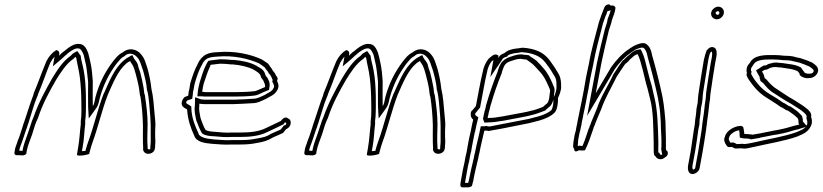

<svg xmlns="http://www.w3.org/2000/svg" viewBox="-20 -706 3706 865"><path d="M45 -18C44 -13 47 -8 53 -7C55 -7 60 -6 65 -7C71 -6 77 -6 83 -6C92 -7 98 -11 99 -15L100 -24C105 -51 116 -75 125 -101L138 -143C142 -154 146 -164 151 -174C172 -238 202 -293 232 -345C253 -379 279 -420 311 -441C315 -445 317 -448 320 -450C321 -449 322 -446 324 -444C327 -422 331 -409 336 -382C342 -349 345 -307 346 -272C346 -242 348 -212 346 -180C345 -170 343 -157 344 -147C339 -108 339 -82 332 -41L327 -12C326 -8 328 -6 331 -6C341 -2 377 -9 382 -13L383 -18C384 -21 385 -25 386 -29C389 -41 393 -53 397 -65C421 -130 440 -213 466 -280C489 -331 511 -388 549 -420C556 -426 559 -427 566 -431C571 -421 578 -414 582 -403C582 -400 584 -398 585 -395L592 -371C597 -352 604 -325 607 -304C609 -291 609 -279 613 -269C619 -230 623 -184 624 -142C624 -108 623 -72 625 -40C621 -19 642 -6 664 -17C684 -28 677 -49 680 -67C679 -85 679 -96 679 -115L680 -139C681 -156 678 -169 677 -187C673 -229 671 -270 662 -307C659 -338 652 -370 645 -396C636 -422 632 -444 614 -463C597 -484 561 -494 533 -470C512 -460 502 -445 488 -428C454 -383 427 -332 410 -268C406 -250 405 -237 398 -228C397 -261 398 -301 398 -341C396 -367 394 -393 389 -417C385 -437 381 -454 377 -468C370 -485 361 -508 336 -508C329 -509 321 -507 314 -505C297 -498 284 -488 270 -476C260 -470 254 -462 246 -455L247 -462C249 -471 243 -480 233 -480C215 -469 200 -452 189 -430C169 -383 152 -333 132 -286C131 -281 130 -276 128 -272C114 -236 103 -197 90 -160C89 -157 88 -153 86 -149C83 -139 80 -128 76 -117C70 -99 66 -85 59 -69C58 -66 57 -64 57 -62C53 -52 50 -44 48 -36ZM67 -27 68 -35C71 -44 72 -49 76 -58L77 -60V-61C79 -65 79 -66 79 -66C86 -84 89 -98 95 -114C99 -124 103 -136 106 -146C108 -151 110 -156 110 -158C123 -197 132 -233 146 -267C148 -270 151 -279 152 -283C173 -332 188 -380 207 -424C213 -435 220 -445 226 -451L218 -407L258 -441C270 -451 273 -456 278 -459L280 -460L281 -462C294 -473 306 -481 318 -486C325 -488 327 -488 329 -488H331H332C343 -488 349 -477 357 -459C361 -445 363 -429 368 -410C372 -388 374 -361 377 -337C377 -297 376 -258 377 -224L380 -172L413 -218C425 -235 426 -251 430 -266C447 -328 473 -376 504 -418C521 -438 525 -445 539 -452L542 -454L544 -456C559 -469 583 -466 597 -449L598 -448C612 -433 615 -414 625 -387C632 -361 640 -331 642 -302V-300L643 -299C652 -265 653 -224 657 -182C658 -161 659 -151 659 -137V-136V-112V-65C657 -48 657 -36 657 -34C655 -33 654 -33 652 -33C647 -33 644 -36 645 -40V-42V-45C642 -76 645 -111 645 -146C645 -189 639 -235 633 -275V-277L632 -279C629 -286 629 -296 627 -310C623 -333 617 -360 612 -379L603 -405L604 -406C603 -408 603 -407 602 -409L601 -411L602 -413C597 -428 588 -435 584 -442L576 -458L558 -448C553 -445 547 -442 538 -434C493 -396 471 -335 448 -285L447 -284C420 -215 402 -133 378 -69C374 -56 369 -44 366 -31V-30V-29V-27C360 -26 354 -25 349 -25L352 -41C360 -84 359 -111 364 -148V-150V-153C363 -159 365 -170 366 -182C368 -216 367 -246 367 -276C366 -312 364 -354 357 -389C352 -417 347 -429 344 -450V-455L341 -458C340 -459 340 -460 337 -464L328 -476L312 -467C305 -463 301 -457 299 -455C261 -429 236 -387 215 -353C185 -300 154 -244 131 -178C125 -165 123 -158 119 -146L105 -104C97 -81 86 -54 81 -26C77 -26 75 -27 72 -27H69Z M799 -246C795 -226 811 -220 823 -213C826 -166 839 -130 855 -95C864 -67 900 -61 936 -58C964 -56 994 -53 1025 -55H1064C1092 -55 1113 -57 1138 -62C1167 -67 1186 -72 1210 -87C1225 -94 1241 -100 1255 -107C1260 -113 1265 -119 1269 -124C1277 -127 1287 -136 1289 -146C1292 -162 1286 -169 1277 -173C1265 -183 1252 -170 1245 -161C1223 -151 1201 -139 1178 -129C1146 -113 1107 -109 1064 -109H1025C997 -107 974 -110 950 -112C934 -113 916 -114 906 -121C901 -129 896 -139 893 -148C889 -160 885 -167 882 -181C880 -196 875 -212 878 -231V-239C881 -238 885 -238 888 -238C893 -237 897 -237 900 -237H1034C1062 -238 1089 -239 1116 -241C1141 -241 1159 -252 1179 -261C1197 -272 1217 -278 1228 -298C1240 -317 1233 -330 1228 -342C1230 -345 1230 -348 1231 -352C1229 -359 1227 -363 1224 -364C1221 -373 1216 -380 1209 -388C1206 -394 1202 -400 1197 -406C1195 -410 1191 -415 1188 -419C1179 -425 1170 -432 1160 -438C1111 -461 1039 -478 961 -471C943 -470 925 -469 909 -461C893 -453 878 -436 871 -418C856 -391 847 -363 837 -330L833 -304C831 -297 829 -290 829 -283C828 -280 829 -278 828 -275L812 -269C806 -264 801 -255 799 -246ZM819 -246C819 -248 822 -251 823 -253L846 -261L848 -275C849 -280 849 -283 849 -283V-284V-286C849 -291 850 -296 852 -301V-303L857 -329C867 -363 875 -387 888 -411L889 -412L890 -414C895 -427 905 -438 915 -443C926 -448 940 -450 959 -451C1033 -458 1102 -441 1148 -420C1156 -415 1164 -408 1172 -403C1174 -400 1177 -397 1178 -394L1179 -393L1180 -392C1185 -386 1189 -381 1190 -377L1191 -375L1193 -374C1199 -367 1202 -361 1205 -354L1207 -347H1210L1206 -340L1210 -332C1216 -318 1217 -316 1211 -307L1210 -306V-305C1205 -295 1194 -291 1172 -278C1150 -268 1138 -261 1120 -261H1119C1093 -259 1064 -258 1037 -257H903C900 -257 898 -257 895 -258H893H891H887L859 -268L858 -230C854 -206 860 -187 862 -174C865 -156 871 -150 874 -139C878 -128 883 -118 888 -109L890 -106L892 -104C908 -93 930 -93 945 -92C968 -90 994 -87 1023 -89H1061C1105 -89 1148 -93 1184 -111C1209 -122 1230 -133 1251 -143L1257 -146L1261 -151C1262 -152 1263 -154 1264 -155L1266 -154C1270 -152 1270 -154 1269 -146C1269 -145 1265 -142 1264 -142L1258 -140L1254 -134L1244 -122C1231 -116 1219 -112 1205 -105L1203 -104L1201 -103C1181 -90 1166 -87 1137 -82C1113 -77 1094 -75 1067 -75H1027C998 -73 970 -76 942 -78C905 -81 879 -89 874 -104V-105V-106C858 -140 844 -174 842 -218V-226L835 -231C820 -240 818 -240 819 -246ZM871 -290 869 -272H891C899 -271 899 -271 901 -271H1040C1067 -271 1097 -272 1122 -275C1137 -276 1145 -281 1148 -282C1160 -287 1170 -293 1179 -296L1192 -301L1194 -314C1198 -336 1187 -350 1187 -350L1186 -354L1184 -356C1183 -357 1181 -360 1177 -365V-367H1176L1175 -369V-370L1174 -374C1167 -396 1145 -403 1136 -409V-410H1135C1108 -425 1071 -433 1033 -436H1032H1024C1006 -438 991 -439 974 -439H973H971C957 -437 944 -436 930 -434L919 -432L913 -423C910 -418 908 -414 907 -411C894 -385 887 -357 879 -333V-332C876 -319 872 -304 871 -290ZM891 -292C892 -305 895 -318 898 -330C907 -356 915 -383 927 -408C927 -410 928 -412 929 -414C942 -416 956 -417 971 -419C987 -419 1001 -418 1019 -416H1027C1063 -413 1099 -405 1123 -392C1134 -385 1150 -377 1154 -365V-364C1156 -357 1158 -353 1161 -351L1167 -342C1169 -333 1176 -328 1174 -314C1164 -310 1155 -305 1144 -301C1139 -299 1131 -295 1125 -295C1098 -292 1070 -291 1043 -291H904C903 -291 900 -291 897 -292Z M1351 -18C1350 -13 1353 -8 1359 -7C1361 -7 1366 -6 1371 -7C1377 -6 1383 -6 1389 -6C1398 -7 1404 -11 1405 -15L1406 -24C1411 -51 1422 -75 1431 -101L1444 -143C1448 -154 1452 -164 1457 -174C1478 -238 1508 -293 1538 -345C1559 -379 1585 -420 1617 -441C1621 -445 1623 -448 1626 -450C1627 -449 1628 -446 1630 -444C1633 -422 1637 -409 1642 -382C1648 -349 1651 -307 1652 -272C1652 -242 1654 -212 1652 -180C1651 -170 1649 -157 1650 -147C1645 -108 1645 -82 1638 -41L1633 -12C1632 -8 1634 -6 1637 -6C1647 -2 1683 -9 1688 -13L1689 -18C1690 -21 1691 -25 1692 -29C1695 -41 1699 -53 1703 -65C1727 -130 1746 -213 1772 -280C1795 -331 1817 -388 1855 -420C1862 -426 1865 -427 1872 -431C1877 -421 1884 -414 1888 -403C1888 -400 1890 -398 1891 -395L1898 -371C1903 -352 1910 -325 1913 -304C1915 -291 1915 -279 1919 -269C1925 -230 1929 -184 1930 -142C1930 -108 1929 -72 1931 -40C1927 -19 1948 -6 1970 -17C1990 -28 1983 -49 1986 -67C1985 -85 1985 -96 1985 -115L1986 -139C1987 -156 1984 -169 1983 -187C1979 -229 1977 -270 1968 -307C1965 -338 1958 -370 1951 -396C1942 -422 1938 -444 1920 -463C1903 -484 1867 -494 1839 -470C1818 -460 1808 -445 1794 -428C1760 -383 1733 -332 1716 -268C1712 -250 1711 -237 1704 -228C1703 -261 1704 -301 1704 -341C1702 -367 1700 -393 1695 -417C1691 -437 1687 -454 1683 -468C1676 -485 1667 -508 1642 -508C1635 -509 1627 -507 1620 -505C1603 -498 1590 -488 1576 -476C1566 -470 1560 -462 1552 -455L1553 -462C1555 -471 1549 -480 1539 -480C1521 -469 1506 -452 1495 -430C1475 -383 1458 -333 1438 -286C1437 -281 1436 -276 1434 -272C1420 -236 1409 -197 1396 -160C1395 -157 1394 -153 1392 -149C1389 -139 1386 -128 1382 -117C1376 -99 1372 -85 1365 -69C1364 -66 1363 -64 1363 -62C1359 -52 1356 -44 1354 -36ZM1373 -27 1374 -35C1377 -44 1378 -49 1382 -58L1383 -60V-61C1385 -65 1385 -66 1385 -66C1392 -84 1395 -98 1401 -114C1405 -124 1409 -136 1412 -146C1414 -151 1416 -156 1416 -158C1429 -197 1438 -233 1452 -267C1454 -270 1457 -279 1458 -283C1479 -332 1494 -380 1513 -424C1519 -435 1526 -445 1532 -451L1524 -407L1564 -441C1576 -451 1579 -456 1584 -459L1586 -460L1587 -462C1600 -473 1612 -481 1624 -486C1631 -488 1633 -488 1635 -488H1637H1638C1649 -488 1655 -477 1663 -459C1667 -445 1669 -429 1674 -410C1678 -388 1680 -361 1683 -337C1683 -297 1682 -258 1683 -224L1686 -172L1719 -218C1731 -235 1732 -251 1736 -266C1753 -328 1779 -376 1810 -418C1827 -438 1831 -445 1845 -452L1848 -454L1850 -456C1865 -469 1889 -466 1903 -449L1904 -448C1918 -433 1921 -414 1931 -387C1938 -361 1946 -331 1948 -302V-300L1949 -299C1958 -265 1959 -224 1963 -182C1964 -161 1965 -151 1965 -137V-136V-112V-65C1963 -48 1963 -36 1963 -34C1961 -33 1960 -33 1958 -33C1953 -33 1950 -36 1951 -40V-42V-45C1948 -76 1951 -111 1951 -146C1951 -189 1945 -235 1939 -275V-277L1938 -279C1935 -286 1935 -296 1933 -310C1929 -333 1923 -360 1918 -379L1909 -405L1910 -406C1909 -408 1909 -407 1908 -409L1907 -411L1908 -413C1903 -428 1894 -435 1890 -442L1882 -458L1864 -448C1859 -445 1853 -442 1844 -434C1799 -396 1777 -335 1754 -285L1753 -284C1726 -215 1708 -133 1684 -69C1680 -56 1675 -44 1672 -31V-30V-29V-27C1666 -26 1660 -25 1655 -25L1658 -41C1666 -84 1665 -111 1670 -148V-150V-153C1669 -159 1671 -170 1672 -182C1674 -216 1673 -246 1673 -276C1672 -312 1670 -354 1663 -389C1658 -417 1653 -429 1650 -450V-455L1647 -458C1646 -459 1646 -460 1643 -464L1634 -476L1618 -467C1611 -463 1607 -457 1605 -455C1567 -429 1542 -387 1521 -353C1491 -300 1460 -244 1437 -178C1431 -165 1429 -158 1425 -146L1411 -104C1403 -81 1392 -54 1387 -26C1383 -26 1381 -27 1378 -27H1375Z M2101 -193C2100 -177 2107 -171 2112 -167C2109 -155 2106 -143 2104 -131C2103 -124 2101 -117 2100 -111C2096 -96 2093 -80 2090 -65C2087 -50 2085 -35 2082 -20C2078 -5 2075 10 2073 24C2070 37 2067 49 2065 60L2055 117C2053 126 2053 138 2063 138C2066 139 2070 138 2074 138H2092C2101 136 2106 133 2107 129C2108 125 2109 119 2112 109C2118 75 2127 39 2135 5C2136 -3 2138 -10 2140 -18C2146 -51 2155 -85 2162 -117C2164 -117 2166 -117 2168 -118C2172 -117 2176 -117 2182 -116L2248 -128C2285 -135 2324 -143 2363 -151L2410 -163C2437 -171 2463 -182 2480 -200C2487 -209 2490 -221 2492 -234C2494 -244 2494 -255 2494 -265C2499 -275 2508 -297 2508 -313C2508 -336 2507 -352 2499 -369C2488 -389 2475 -409 2461 -428C2438 -461 2409 -481 2356 -489C2350 -489 2345 -490 2339 -491C2332 -491 2322 -490 2313 -488C2299 -487 2285 -484 2271 -479C2265 -476 2261 -473 2257 -471L2255 -468C2249 -466 2242 -462 2235 -458C2230 -453 2227 -448 2224 -444L2226 -455C2212 -466 2202 -459 2189 -448C2175 -438 2164 -416 2158 -396C2150 -363 2143 -330 2137 -297C2133 -274 2128 -251 2124 -228L2109 -210C2104 -207 2100 -200 2101 -193ZM2121 -195 2122 -196 2143 -222 2144 -228C2148 -250 2153 -273 2157 -297C2163 -329 2169 -362 2177 -394C2182 -412 2193 -429 2199 -433H2200L2201 -434L2203 -436L2189 -359L2241 -435L2246 -443C2252 -447 2255 -448 2257 -449L2265 -451L2268 -456C2272 -458 2276 -460 2277 -461C2289 -465 2300 -467 2311 -468H2313H2314C2321 -470 2328 -471 2333 -471C2339 -470 2344 -469 2351 -469C2400 -461 2423 -445 2444 -415C2458 -397 2470 -377 2481 -358C2488 -344 2487 -332 2487 -309C2487 -300 2481 -280 2476 -271L2473 -266V-261C2473 -251 2473 -241 2472 -234C2470 -223 2467 -214 2465 -211C2453 -199 2431 -189 2407 -182L2361 -170C2321 -162 2284 -155 2247 -148L2186 -136C2179 -137 2177 -137 2176 -137L2170 -139L2164 -137H2146L2142 -118C2136 -87 2126 -52 2120 -19C2117 -8 2116 -3 2115 4C2107 38 2098 75 2092 108C2091 113 2090 115 2089 118H2077H2075V117L2085 60C2087 49 2089 38 2092 26L2093 25V24C2095 10 2098 -5 2101 -19L2102 -20C2104 -34 2107 -49 2110 -65C2113 -80 2116 -96 2119 -110L2120 -111C2121 -115 2122 -122 2124 -131C2126 -142 2129 -153 2132 -165L2135 -177L2126 -184C2123 -187 2120 -186 2121 -195ZM2156 -171 2162 -154H2174C2180 -154 2184 -155 2184 -155H2190C2204 -155 2221 -158 2232 -160C2241 -161 2249 -162 2258 -164L2289 -170C2331 -178 2379 -185 2420 -202L2436 -208L2449 -220C2467 -232 2471 -248 2474 -263L2475 -264V-271L2476 -279C2477 -287 2478 -291 2478 -293C2481 -312 2470 -325 2470 -326L2471 -327L2470 -328C2459 -353 2446 -380 2427 -400C2420 -409 2412 -417 2405 -424C2393 -439 2377 -445 2367 -453L2363 -457L2356 -458C2356 -458 2350 -459 2344 -459C2337 -460 2335 -460 2332 -461H2330H2328C2304 -461 2284 -451 2273 -448H2272L2271 -447C2260 -443 2245 -434 2236 -419C2228 -406 2225 -393 2222 -385V-383L2221 -381C2200 -328 2186 -288 2169 -229V-228V-227C2168 -219 2165 -211 2162 -201V-200V-199C2161 -193 2159 -185 2157 -176ZM2182 -199C2185 -209 2187 -218 2189 -227C2206 -286 2220 -326 2241 -378V-381C2245 -391 2248 -403 2253 -411C2258 -420 2268 -426 2276 -429C2290 -433 2307 -441 2325 -441C2330 -440 2334 -440 2338 -439C2342 -439 2345 -438 2349 -438C2350 -438 2351 -437 2352 -437H2353C2364 -428 2379 -420 2388 -409C2396 -401 2403 -393 2410 -385C2429 -366 2440 -343 2451 -318C2453 -311 2460 -302 2458 -293C2457 -288 2457 -284 2456 -279L2455 -270L2454 -263C2451 -248 2448 -241 2438 -235L2427 -225L2415 -220C2378 -205 2332 -198 2289 -190L2257 -184C2249 -182 2241 -181 2233 -180C2221 -178 2205 -175 2194 -175H2188C2185 -175 2181 -174 2178 -174L2177 -176C2178 -183 2181 -191 2182 -199Z M2565 -76C2563 -67 2563 -57 2562 -48C2561 -45 2563 -41 2567 -34C2568 -22 2574 -21 2589 -29C2595 -28 2601 -28 2607 -28C2613 -28 2616 -29 2616 -30C2630 -57 2641 -91 2652 -123C2654 -127 2654 -130 2655 -133C2658 -138 2660 -144 2662 -150C2669 -169 2679 -191 2689 -215C2706 -265 2737 -316 2758 -360C2771 -379 2782 -398 2794 -414C2797 -419 2800 -421 2804 -423C2807 -426 2809 -429 2812 -431C2816 -436 2820 -441 2826 -445C2833 -452 2843 -460 2853 -462C2863 -441 2869 -416 2876 -390L2879 -378C2885 -354 2890 -330 2897 -308L2909 -260C2924 -202 2923 -132 2925 -63V-45C2926 -32 2922 -5 2934 -1C2941 14 2964 16 2977 2C2992 -4 2992 -26 2981 -29C2980 -34 2980 -39 2980 -45C2981 -49 2980 -53 2980 -57C2981 -88 2978 -125 2978 -158L2974 -203C2972 -227 2968 -250 2964 -273C2951 -334 2936 -394 2919 -453L2914 -474C2910 -486 2905 -497 2896 -504C2885 -517 2864 -511 2849 -505C2838 -501 2828 -495 2815 -486C2783 -465 2756 -435 2733 -403C2708 -360 2688 -327 2664 -286L2690 -425C2701 -475 2712 -525 2723 -569C2728 -586 2734 -599 2737 -616C2743 -634 2751 -650 2753 -671C2751 -678 2743 -684 2731 -680C2730 -690 2709 -688 2703 -673L2699 -663C2697 -656 2693 -649 2691 -642C2689 -639 2689 -637 2688 -634C2684 -625 2682 -615 2678 -605C2663 -546 2644 -483 2633 -418C2628 -398 2625 -377 2620 -356L2611 -304C2608 -285 2603 -266 2600 -247C2596 -224 2590 -203 2587 -184C2584 -171 2582 -159 2580 -148C2577 -137 2576 -127 2574 -117L2569 -99ZM2585 -76 2589 -98 2593 -116 2594 -117C2596 -127 2597 -136 2600 -146V-147V-148C2602 -159 2604 -170 2607 -182V-183V-184C2610 -202 2616 -223 2620 -247C2623 -265 2627 -284 2631 -304L2640 -356C2645 -379 2649 -398 2653 -417V-418C2664 -481 2682 -543 2697 -602C2701 -613 2704 -623 2707 -630V-632L2708 -633C2708 -634 2709 -635 2709 -636L2710 -637L2711 -639C2713 -643 2714 -649 2716 -655L2731 -660C2729 -647 2723 -636 2717 -619V-618V-616C2715 -602 2709 -589 2704 -571V-570C2693 -526 2681 -476 2670 -425L2625 -184L2681 -278C2705 -319 2725 -352 2750 -395C2772 -426 2796 -451 2824 -470C2837 -479 2844 -484 2854 -487C2870 -493 2877 -492 2879 -490L2880 -489L2882 -488C2886 -484 2891 -476 2894 -466L2899 -445C2916 -386 2931 -326 2944 -266C2948 -242 2952 -221 2954 -198L2957 -154C2957 -120 2961 -83 2960 -54L2959 -53L2960 -52V-45V-43L2959 -42C2959 -36 2959 -29 2961 -22L2963 -12H2964L2963 -10C2961 -8 2955 -7 2953 -12L2950 -18L2946 -19C2945 -24 2946 -39 2946 -49V-67C2944 -136 2943 -207 2928 -268C2924 -283 2921 -299 2917 -316V-317C2910 -338 2904 -362 2898 -386L2895 -398C2888 -424 2884 -449 2872 -473L2866 -484L2853 -482C2835 -479 2822 -465 2815 -459C2807 -453 2802 -448 2799 -445C2793 -440 2793 -439 2792 -438C2785 -434 2780 -426 2778 -423C2764 -404 2754 -386 2742 -369L2741 -368V-366C2722 -324 2687 -271 2670 -219C2660 -194 2651 -174 2643 -154C2641 -147 2639 -142 2638 -140L2636 -137L2635 -133C2635 -132 2636 -131 2634 -128L2632 -127V-126C2623 -99 2614 -70 2604 -48C2601 -48 2598 -49 2596 -49L2589 -50L2584 -47L2583 -51C2584 -60 2584 -69 2585 -76Z M3184 -649C3181 -633 3193 -619 3210 -619C3224 -619 3239 -632 3241 -646C3244 -662 3232 -676 3216 -676C3202 -676 3186 -663 3184 -649ZM3151 -436C3143 -388 3135 -340 3128 -292C3126 -280 3125 -268 3124 -257L3123 -242L3118 -217C3117 -201 3115 -182 3112 -166C3112 -159 3110 -151 3110 -144L3106 -121C3101 -89 3097 -57 3092 -26L3080 39C3077 58 3081 78 3100 78C3114 78 3130 65 3132 51L3146 -26C3152 -58 3156 -90 3161 -121L3163 -138C3164 -143 3165 -149 3165 -154C3167 -166 3169 -184 3171 -197C3172 -209 3174 -221 3175 -233C3176 -241 3177 -250 3179 -260C3179 -268 3180 -277 3181 -286C3188 -331 3194 -377 3202 -422L3207 -448C3211 -470 3210 -494 3188 -494C3180 -494 3172 -489 3168 -483C3167 -482 3165 -481 3164 -480C3159 -466 3154 -451 3151 -436ZM3204 -649C3204 -651 3211 -656 3213 -656C3218 -656 3222 -651 3221 -646C3220 -643 3216 -639 3214 -639C3208 -639 3203 -645 3204 -649ZM3171 -436C3173 -447 3176 -460 3180 -469L3182 -471L3185 -474C3186 -474 3191 -472 3187 -448L3182 -422C3174 -376 3168 -331 3161 -286V-285V-284C3161 -277 3160 -268 3159 -259C3157 -248 3156 -239 3155 -233V-232V-231C3154 -221 3152 -207 3151 -196C3148 -181 3147 -164 3145 -154V-152L3144 -150C3144 -148 3144 -143 3143 -138V-137L3141 -120C3135 -88 3132 -58 3126 -26L3112 51C3112 53 3106 58 3104 58C3103 58 3097 56 3100 39L3112 -26C3117 -57 3122 -90 3126 -121L3131 -145V-147C3131 -152 3132 -159 3132 -167C3135 -184 3137 -202 3138 -218L3143 -243L3145 -259C3146 -271 3146 -280 3148 -292C3156 -341 3163 -388 3171 -436Z M3243 -80C3241 -67 3252 -51 3258 -45C3264 -42 3271 -44 3277 -44C3281 -42 3286 -40 3291 -37C3300 -37 3309 -37 3319 -38C3340 -33 3362 -42 3381 -45C3445 -60 3512 -70 3572 -91C3603 -104 3626 -114 3637 -148C3637 -151 3638 -154 3638 -156C3637 -158 3637 -160 3638 -163C3638 -168 3636 -173 3634 -179C3638 -194 3628 -205 3618 -214C3597 -232 3578 -242 3555 -257C3529 -271 3506 -288 3481 -304C3462 -315 3446 -332 3433 -348L3425 -354C3425 -357 3424 -359 3423 -361C3422 -370 3417 -377 3413 -384C3416 -386 3421 -389 3424 -391C3433 -391 3441 -395 3449 -400L3461 -403H3462C3463 -403 3464 -404 3466 -404H3476C3479 -404 3482 -403 3484 -403C3489 -403 3493 -402 3498 -402C3527 -397 3555 -396 3575 -384C3578 -380 3581 -376 3583 -373L3582 -370C3587 -361 3606 -352 3623 -354C3644 -354 3662 -366 3666 -387C3667 -406 3652 -415 3639 -424C3624 -431 3606 -438 3589 -443C3586 -444 3584 -445 3581 -445L3567 -448C3559 -451 3548 -453 3538 -454C3531 -454 3522 -455 3512 -455L3502 -456L3494 -457C3486 -457 3477 -458 3469 -458H3446C3410 -458 3373 -452 3359 -424C3354 -417 3349 -413 3346 -405C3346 -403 3345 -401 3344 -398C3343 -390 3343 -383 3345 -378L3343 -368C3346 -356 3361 -336 3368 -327L3380 -312C3395 -294 3415 -277 3435 -265L3454 -253C3465 -245 3477 -239 3487 -231L3499 -223L3503 -222L3517 -213L3524 -209L3529 -208C3537 -202 3545 -198 3552 -192C3559 -188 3567 -179 3574 -173C3576 -169 3578 -164 3577 -158C3578 -156 3578 -154 3577 -151C3579 -149 3579 -147 3581 -145C3578 -144 3576 -143 3573 -143C3549 -138 3532 -131 3509 -126L3481 -120C3473 -119 3463 -117 3454 -115C3437 -111 3420 -109 3404 -105L3369 -99L3368 -100C3365 -100 3361 -101 3357 -101C3353 -102 3349 -102 3345 -102C3342 -102 3338 -102 3333 -103C3333 -112 3330 -124 3329 -132C3327 -135 3324 -138 3318 -139C3290 -139 3251 -117 3246 -90C3244 -87 3243 -83 3243 -80ZM3263 -80 3264 -84 3265 -87 3266 -90C3268 -99 3289 -117 3310 -119C3312 -111 3312 -104 3312 -99L3313 -86L3326 -83C3333 -82 3338 -82 3341 -82H3348L3351 -81H3353C3353 -81 3357 -80 3359 -80L3363 -78L3404 -85L3405 -86C3419 -89 3438 -92 3456 -96C3464 -98 3474 -99 3480 -100H3481L3510 -106C3534 -111 3553 -119 3573 -123C3582 -124 3583 -126 3583 -126L3610 -134C3602 -125 3589 -119 3567 -110C3510 -90 3443 -80 3380 -65C3357 -61 3339 -55 3326 -58H3323H3320C3313 -57 3305 -57 3299 -57C3295 -60 3291 -61 3289 -62L3285 -64H3280C3275 -64 3272 -63 3271 -63C3266 -69 3263 -79 3263 -80ZM3364 -397C3364 -399 3364 -399 3366 -402C3368 -405 3369 -407 3374 -414L3375 -416L3377 -418C3383 -430 3405 -438 3442 -438H3465C3471 -438 3480 -437 3489 -437L3497 -436L3508 -435H3509C3517 -435 3526 -434 3534 -434C3544 -433 3551 -431 3558 -429H3559L3576 -425H3577C3578 -425 3579 -424 3580 -424H3581C3596 -419 3614 -412 3627 -406C3642 -396 3646 -391 3646 -386C3644 -379 3640 -374 3627 -374H3626H3625C3619 -373 3608 -376 3604 -379V-381L3599 -387C3598 -388 3595 -393 3591 -398L3590 -400L3588 -402C3563 -417 3531 -417 3504 -422H3503H3501C3500 -422 3495 -423 3489 -423C3488 -423 3485 -424 3480 -424H3470C3463 -424 3463 -423 3463 -423C3456 -421 3461 -422 3459 -422L3443 -418L3439 -416C3432 -412 3430 -411 3427 -411H3421L3416 -408C3412 -406 3407 -403 3405 -401L3386 -389L3395 -372C3400 -364 3403 -359 3403 -355L3402 -353L3403 -352C3404 -349 3405 -347 3405 -347L3406 -341L3418 -332C3432 -315 3446 -298 3467 -286C3492 -270 3517 -253 3543 -239C3567 -223 3584 -215 3603 -198C3613 -189 3615 -183 3614 -180L3613 -175L3614 -170C3615 -165 3616 -162 3617 -160V-152V-147C3615 -143 3614 -142 3613 -140L3597 -159C3598 -171 3594 -181 3592 -185L3590 -187L3588 -189C3583 -193 3576 -203 3566 -209C3556 -217 3549 -220 3543 -225L3540 -227L3534 -228L3530 -231L3514 -241L3511 -242L3501 -248C3490 -257 3477 -264 3468 -270L3448 -282C3429 -293 3410 -309 3396 -326L3384 -341C3378 -348 3368 -365 3364 -373L3366 -384L3363 -388C3363 -388 3363 -392 3364 -397Z"/></svg>

Font: Scribbler
Style: ClrIta
Weight: 400
Designer: Mew Too
Foundry: Cannot Into Space Fonts
Version: Version 1.001